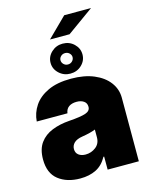

<svg xmlns="http://www.w3.org/2000/svg" viewBox="-133 -996 858 1090"><g transform="rotate(-15 295.5 -451.5)"><path d="M201.7 8.5Q123.6 8.5 73.9 -30.4Q24.1 -69.2 24.1 -150.6Q24.1 -210.6 50.8 -247.2Q77.4 -283.7 122.9 -301.8Q168.3 -320 224.4 -323.9Q293.3 -328.8 322.1 -338.6Q350.9 -348.4 350.9 -372.2V-373.6Q350.9 -394.9 334.5 -406.2Q318.2 -417.6 292.6 -417.6Q264.6 -417.6 247 -405.4Q229.4 -393.1 225.9 -367.9H45.5Q49 -417.6 77.2 -459.7Q105.5 -501.8 159.8 -527.2Q214.1 -552.6 295.5 -552.6Q373.6 -552.6 429.9 -528.8Q486.2 -505 516.5 -464.5Q546.9 -424 546.9 -373.6V0H363.6V-76.7H359.4Q334.5 -30.9 294.7 -11.2Q255 8.5 201.7 8.5ZM265.6 -115.1Q299 -115.1 325.6 -135.5Q352.3 -155.9 352.3 -193.2V-238.6Q323.2 -226.6 274.1 -218.8Q240.1 -213.4 224.4 -198.2Q208.8 -182.9 208.8 -161.9Q208.8 -139.2 224.8 -127.1Q240.8 -115.1 265.6 -115.1ZM301.1 -581Q262.8 -581 235.1 -606.9Q207.4 -632.8 207.4 -669Q207.4 -705.3 235.1 -731.2Q262.8 -757.1 301.1 -757.1Q340.6 -757.1 367.7 -731.2Q394.9 -705.3 394.9 -669Q394.9 -632.8 367.7 -606.9Q340.6 -581 301.1 -581ZM238.6 -798.3 352.3 -910.5H509.9L353.7 -798.3ZM301.1 -634.9Q316.1 -634.9 326.3 -645.1Q336.6 -655.2 336.6 -669Q336.6 -681.8 326.3 -691.8Q316.1 -701.7 301.1 -701.7Q286.2 -701.7 275.9 -691.8Q265.6 -681.8 265.6 -669Q265.6 -655.2 275.9 -645.1Q286.2 -634.9 301.1 -634.9Z"/></g></svg>

Font: Inter UI Black
Style: Regular
Weight: 900
Designer: Rasmus Andersson
Foundry: rsms
Version: 3.2;8d6f07862